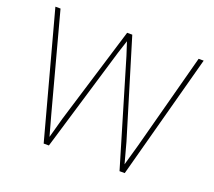

<svg xmlns="http://www.w3.org/2000/svg" viewBox="-120 -870 1146 1029"><g transform="rotate(20 453.0 -355.5)"><path d="M271 -161.1 439 -710.9H468.3L635.3 -161.1L667 -43.9L700.2 -161.1L846.7 -710.9H875.5L684.1 0H654.3L478 -592.8L453.6 -668L429.2 -592.8L251.5 0H221.7L29.8 -710.9H59.1L206.5 -161.1L238.8 -44.4Z"/></g></svg>

Font: Vazirmatn RD Thin
Style: Regular
Weight: 100
Designer: Saber Rastikerdar
Foundry: Saber Rastikerdar
Version: Version 32.102